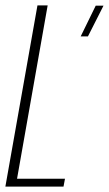

<svg xmlns="http://www.w3.org/2000/svg" viewBox="-42 -695 406 715"><path d="M258.5 -559.5H285.5L343.5 -674H314.5ZM-22 0H194.5L200 -29.5H21.5L135.5 -675H97.5Z"/></svg>

Font: Anybody Condensed ExtraLight
Style: Italic
Weight: 250
Width: 3
Italic angle: -10°
Version: Version 1.113;gftools[0.9.25]